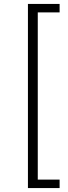

<svg xmlns="http://www.w3.org/2000/svg" viewBox="-20 -762 346 976"><path d="M122 194V-742H283V-699H172V151H283V194Z"/></svg>

Font: mBank Light
Style: Regular
Weight: 300
Designer: Julieta Ulanovsky
Foundry: Julieta Ulanovsky
Version: Version 7.200;PS 007.200;hotconv 1.0.88;makeotf.lib2.5.64775